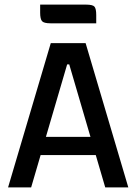

<svg xmlns="http://www.w3.org/2000/svg" viewBox="-20 -812 591 832"><path d="M15 0ZM395 -140H156L115 0H15L200 -625H351L536 0H436ZM372 -219 280 -533H271L179 -219ZM154 -757V-792H353Q382 -792 389.5 -783Q397 -774 397 -747V-711H199Q170 -711 162 -720.5Q154 -730 154 -757Z"/></svg>

Font: Changa
Style: Regular
Weight: 400
Designer: Eduardo Rodriguez Tunni
Foundry: Eduardo Rodriguez Tunni
Version: Version 2.002; ttfautohint (v1.5.10-5e6f)